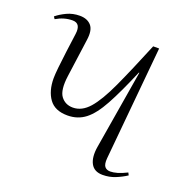

<svg xmlns="http://www.w3.org/2000/svg" viewBox="-102 -618 706 727"><g transform="rotate(20 250.5 -254.5)"><path d="M8 -487Q25 -501 48.5 -512Q72 -523 100 -523Q130 -523 146 -505Q162 -487 156 -446Q151 -408 145.5 -369.5Q140 -331 135 -293Q127 -234 144.5 -210.5Q162 -187 193 -187Q229 -187 258.5 -220.5Q288 -254 321 -325.5Q354 -397 400 -509H424L381 -51Q379 -27 386.5 -17.5Q394 -8 409 -8Q421 -8 437 -12.5Q453 -17 475 -28L480 -18Q460 -5 436.5 4.5Q413 14 386 14Q352 14 338.5 -11Q325 -36 332 -79L385 -397H383Q345 -307 315.5 -253Q286 -199 255.5 -175.5Q225 -152 184 -152Q133 -152 110 -184Q87 -216 87 -267Q87 -281 90 -310.5Q93 -340 98 -378Q103 -416 108 -453Q114 -497 80 -497Q46 -497 14 -478Z"/></g></svg>

Font: Display Extralight
Style: Italic
Weight: 200
Italic angle: -2°
Designer: Latin by Veronika Burian and Jose Scaglione. Greek by Irene Vlachou. Cyrillic by Vera Evstafieva
Foundry: TypeTogether
Version: Version 3.002